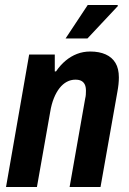

<svg xmlns="http://www.w3.org/2000/svg" viewBox="-20 -744 513 764"><path d="M4 0 96 -527H198V-460H203Q220 -485 241 -502.5Q262 -520 286.5 -529.5Q311 -539 339 -539Q375 -539 400.5 -527.5Q426 -516 439.5 -493.5Q453 -471 453 -436Q453 -423 451.5 -408.5Q450 -394 447 -378L380 0H257L319 -352Q321 -360 321.5 -367.5Q322 -375 322 -383Q322 -398 317.5 -407.5Q313 -417 304 -422Q295 -427 280 -427Q262 -427 246 -418.5Q230 -410 217 -393.5Q204 -377 194.5 -353.5Q185 -330 180 -300L127 0ZM241 -591 329 -724H448L449 -720L328 -591Z"/></svg>

Font: Archivo Condensed
Style: Bold Italic
Weight: 700
Width: 3
Italic angle: -10°
Designer: Hector Gatti
Foundry: Omnibus-Type
Version: Version 2.001